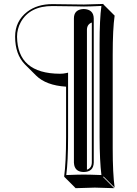

<svg xmlns="http://www.w3.org/2000/svg" viewBox="-20 -668 698 979"><path d="M408.2 -645Q408.2 -645 506.8 -647.9L507.8 -645L564.5 -588.4Q554.7 -521 554.7 -388.7V88.4Q554.7 217.3 564.5 288.6L507.8 231.9L505.9 234.9L562.5 291.5Q561.5 291.5 463.4 288.6Q463.4 288.6 365.7 291.5L309.1 234.9L307.1 231.9Q316.9 159.7 316.9 32.2V-226.1Q214.8 -232.4 163.6 -283.2L106.9 -339.8Q57.1 -391.1 57.1 -481Q57.1 -560.1 118.7 -607.9Q169.9 -647 247.1 -647Q293.9 -647 364.7 -645.5Q397.9 -645 408.2 -645ZM448.2 -553.2Q424.3 -544.4 423.3 -517.6V197.3Q447.3 189.5 448.2 161.1ZM408.2 -634.8Q397.9 -634.8 364.3 -635.7Q293.5 -637.2 247.1 -637.2Q131.8 -637.2 85.9 -555.2Q66.9 -520 66.9 -481Q68.8 -293 285.2 -292Q303.2 -292 314.9 -294.9L327.1 -297.4V32.2Q327.1 154.3 317.9 224.6Q377 222.2 407 222.2Q437 222.2 497.1 224.6Q488.3 153.3 487.8 32.2V-444.8Q487.8 -571.3 497.1 -637.7Q438 -634.8 408.2 -634.8ZM356.9 -574.2Q356.9 -614.7 396 -621.1Q401.9 -622.1 407.2 -622.1Q457 -620.1 458 -574.2V161.1Q456.5 208.5 407.2 209Q366.2 209 358.4 173.8Q357.4 167 356.9 161.1Z"/></svg>

Font: Linux Biolinum Shadow O
Style: Bold
Weight: 700
Designer: Philipp H. Poll
Foundry: Philipp H. Poll
Version: Version 0.9.2